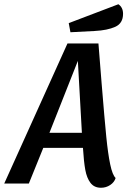

<svg xmlns="http://www.w3.org/2000/svg" viewBox="-48 -865 604 905"><path d="M428 20Q396 20 378.5 -3Q361 -26 354 -64.5Q347 -103 343 -168H156Q133 -113 88 0H-28L270 -660H416Q425 -552 431 -472Q445 -300 453 -220Q461 -140 471.5 -90Q482 -40 497 -26Q491 -6 471.5 7Q452 20 428 20ZM238 -373 185 -239H338L319 -578ZM532 -800Q532 -755 495 -738.5Q458 -722 399 -719L284 -713L276 -756L510 -845Q532 -830 532 -800Z"/></svg>

Font: Sansita
Style: Italic
Weight: 400
Italic angle: -11°
Designer: Pablo Cosgaya
Foundry: Omnibus-Type
Version: Version 1.006